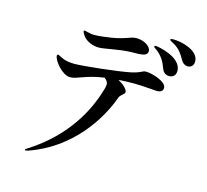

<svg xmlns="http://www.w3.org/2000/svg" viewBox="-120 -946 1240 1149"><g transform="rotate(15 500.0 -371.5)"><path d="M816 -807C806 -807 798 -806 798 -801C798 -795 810 -791 827 -781C860 -761 876 -740 899 -699C908 -683 923 -673 940 -673C956 -673 976 -684 976 -712C976 -779 872 -807 816 -807ZM399 -644C430 -644 510 -665 588 -668C603 -669 629 -668 640 -669C674 -671 692 -679 692 -701C692 -730 648 -757 601 -757C559 -757 537 -728 413 -715C391 -712 372 -710 353 -710C344 -710 338 -710 329 -712C309 -715 297 -720 289 -720C286 -720 284 -719 284 -716C284 -710 295 -691 305 -680C325 -660 357 -644 399 -644ZM725 -742C720 -742 716 -741 716 -737C716 -731 724 -727 737 -718C771 -691 788 -661 802 -622C811 -597 829 -588 847 -588C866 -588 888 -598 888 -630C888 -717 736 -742 725 -742ZM707 -578C684 -578 689 -566 624 -551C551 -535 333 -512 282 -512C254 -512 223 -516 202 -527C189 -533 179 -540 173 -540C170 -540 167 -537 167 -533C167 -502 228 -428 276 -428C322 -428 358 -462 477 -479C489 -471 500 -458 500 -443C500 -436 499 -428 496 -418C438 -209 304 -54 143 48C131 55 128 58 128 61C128 64 131 64 134 64C136 64 140 64 149 61C400 -26 535 -238 587 -383C595 -407 621 -412 621 -428C621 -445 594 -470 561 -488C593 -490 626 -491 659 -491C712 -491 784 -483 799 -483C826 -483 837 -494 837 -512C837 -549 750 -578 707 -578Z"/></g></svg>

Font: Shippori Mincho OTF SemiBold
Style: Regular
Weight: 600
Designer: FONTDASU
Foundry: FONTDASU / Google Inc. / but / Adobe
Version: Version 3.300;hotconv 1.0.109;makeotfexe 2.5.65596